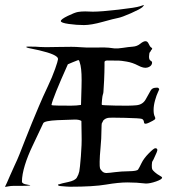

<svg xmlns="http://www.w3.org/2000/svg" viewBox="-30 -724 683 762"><path d="M308.1 -678.7 338.4 -677.7Q371.6 -677.7 440.9 -685.8Q510.3 -693.8 524.7 -699Q539.1 -704.1 540.5 -704.1Q541 -704.1 541 -703.6Q541 -701.7 535.2 -695.8Q526.9 -688 490 -671.6Q453.1 -655.3 438 -652.6Q422.9 -649.9 377.4 -637.2Q332 -624.5 303.2 -624.5Q274.4 -624.5 242.9 -628.9Q211.4 -633.3 211.4 -640.4Q211.4 -647.5 239 -660.9Q266.6 -674.3 279.3 -676.5Q292 -678.7 308.1 -678.7ZM613.3 -19Q613.3 -12.2 589.6 -3.9Q565.9 4.4 549.3 4.4Q511.2 0 476.1 0Q440.9 0 390.9 8.5Q340.8 17.1 248.5 17.1Q238.8 17.1 211.4 14.6Q199.7 13.7 200.2 9.3Q201.7 7.3 204.1 7.3Q206.5 7.3 209.5 5.9Q212.4 4.4 240.2 -1.5Q268.1 -7.3 275.1 -19.5Q282.2 -31.7 284.7 -43.7Q287.1 -55.7 291 -103.5Q294.9 -151.4 293.9 -186.3Q293 -221.2 293 -243.7Q292.5 -244.1 292 -244.6Q283.7 -249.5 267.3 -249.5Q251 -249.5 198.5 -247.1Q146 -244.6 141.6 -234.9Q119.1 -186.5 99.6 -146Q80.1 -105.5 68.8 -68.8Q57.1 -30.3 57.1 -3.4Q57.1 5.9 78.6 8.8Q94.7 11.2 88.6 12.2Q82.5 13.2 73.2 13.4Q64 13.7 48.6 13.7Q33.2 13.7 23.2 13.7Q13.2 13.7 3.4 15.6Q-6.3 17.6 -8.3 17.6Q-9.8 17.6 -9.8 16.6Q-9.8 15.6 -2.4 1Q4.9 -14.6 10.5 -28.6Q16.1 -42.5 27.6 -66.7Q39.1 -90.8 47.4 -111.8Q55.7 -132.8 69.8 -168.9Q84 -205.1 96.2 -234.9Q108.4 -264.6 124.5 -302.7Q140.6 -340.8 159.2 -379.9Q177.7 -418.9 188.7 -450.4Q199.7 -481.9 200.2 -488.8Q200.7 -494.6 194.3 -499.5Q175.3 -515.6 84 -533.2Q74.2 -535.2 74.2 -538.1Q74.2 -539.1 84 -539.1Q116.7 -539.1 128.4 -537.6Q140.1 -536.1 201.9 -537.6Q263.7 -539.1 284.9 -536.9Q306.2 -534.7 349.9 -535.4Q393.6 -536.1 401.6 -534.7Q409.7 -533.2 423.6 -532Q437.5 -530.8 458.5 -534.2Q479.5 -537.6 496.8 -538.8Q514.2 -540 526.6 -550.3Q539.1 -560.5 547.4 -560.5Q555.7 -560.5 560.3 -549.6Q564.9 -538.6 570.6 -535.2Q576.2 -531.7 572.5 -527.8Q568.8 -523.9 568.6 -522.2Q568.4 -520.5 565.2 -517.3Q562 -514.2 561.5 -500.2Q561 -486.3 568.6 -482.7Q576.2 -479 572.3 -469.2Q568.4 -459.5 554.4 -455.8Q540.5 -452.1 518.3 -463.9Q496.1 -475.6 472.9 -479.5Q449.7 -483.4 442.4 -483.4L397 -483.9Q384.8 -483.9 384.8 -477.5V-462.9Q384.8 -441.9 383.1 -403.3Q381.3 -364.7 380.4 -357.9Q379.4 -351.1 377.9 -347.7Q376.5 -344.2 374.8 -326.7Q373 -309.1 374.5 -307.6Q376 -306.2 430.4 -304.9Q484.9 -303.7 511 -306.2Q537.1 -308.6 548.8 -330.6L567.4 -363.8Q572.8 -374 584.5 -375.5Q596.2 -377.4 599.1 -374.3Q602.1 -371.1 601.8 -369.1Q601.6 -367.2 596.4 -356.9Q591.3 -346.7 585.4 -325.9Q579.6 -305.2 579.6 -287.8Q579.6 -270.5 584 -262Q588.4 -253.4 584.2 -249.8Q580.1 -246.1 561.3 -237.1Q542.5 -228 541.5 -238.5Q540.5 -249 533.4 -252Q526.4 -254.9 466.8 -256.3Q407.2 -257.8 398.4 -256.1Q389.6 -254.4 383.8 -249.5Q377.9 -244.6 377.9 -241.9Q377.9 -239.3 375.2 -237.1Q372.6 -234.9 372.6 -205.3Q372.6 -175.8 369.1 -139.4Q365.7 -103 365.5 -82.3Q365.2 -61.5 366.9 -56.2Q368.7 -50.8 375.7 -43.9Q382.8 -37.1 392.8 -37.4Q402.8 -37.6 426.5 -40.8Q450.2 -43.9 481.9 -44.4Q513.7 -44.9 518.1 -51.3Q522.5 -57.6 531.5 -76.4Q540.5 -95.2 560.5 -115.5Q580.6 -135.7 585.9 -135.7Q599.6 -135.7 591.3 -117.9Q583 -100.1 580.6 -94.2Q578.1 -88.4 575.4 -84.7Q572.8 -81.1 572.5 -68.8Q572.3 -56.6 574 -52.5Q575.7 -48.3 584.5 -40.5Q593.3 -32.7 603.3 -27.3Q613.3 -22 613.3 -19ZM289.6 -464.8Q284.7 -485.4 282.2 -485.4Q279.8 -485.4 278.6 -484.9Q277.3 -484.4 258.8 -477.1Q240.2 -469.7 239.3 -468.8Q179.7 -335.9 174.3 -307.6Q173.8 -305.2 203.4 -304.9Q232.9 -304.7 253.4 -304.7Q273.9 -304.7 291.5 -307.6Q291.5 -318.8 293.5 -378.2Q295.4 -437.5 289.6 -464.8Z"/></svg>

Font: Eadui
Style: Medium
Weight: 500
Designer: Peter S. Baker
Version: Version 1.1